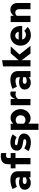

<svg xmlns="http://www.w3.org/2000/svg" viewBox="1970 -2784 1023 5004"><g transform="rotate(-90 2482.0 -282.5)"><path d="M217 8Q165 8 124.5 -12Q84 -32 61.5 -67Q39 -102 39 -148Q39 -219 92 -258.5Q145 -298 240 -298Q268 -298 297 -292.5Q326 -287 360 -274V-316Q360 -391 258 -391Q229 -391 193.5 -382.5Q158 -374 113 -355L57 -468Q182 -524 294 -524Q401 -524 460.5 -473Q520 -422 520 -330V0H360V-45Q326 -17 292 -4.5Q258 8 217 8ZM188 -151Q188 -126 209 -112.5Q230 -99 267 -99Q317 -99 360 -125V-191Q338 -196 316 -199Q294 -202 271 -202Q231 -202 209.5 -189Q188 -176 188 -151Z M703 0V-391H596V-516H703V-584Q703 -676 756 -725Q809 -774 909 -774Q930 -774 954.5 -771.5Q979 -769 995 -764V-631Q973 -635 960 -636Q947 -637 933 -637Q899 -637 882 -623.5Q865 -610 865 -581V-516H995V-391H865V0Z M1282 10Q1212 10 1151 -6Q1090 -22 1045 -53L1116 -161Q1172 -132 1208.5 -120.5Q1245 -109 1282 -109Q1317 -109 1336.5 -120.5Q1356 -132 1356 -151Q1356 -166 1344.5 -175Q1333 -184 1308 -188L1209 -206Q1134 -220 1095.5 -258Q1057 -296 1057 -356Q1057 -409 1083 -446.5Q1109 -484 1157.5 -504Q1206 -524 1273 -524Q1327 -524 1380 -509Q1433 -494 1483 -465L1409 -362Q1370 -385 1333.5 -395.5Q1297 -406 1261 -406Q1232 -406 1215.5 -397Q1199 -388 1199 -371Q1199 -355 1210.5 -347Q1222 -339 1252 -334L1349 -316Q1426 -302 1465 -264Q1504 -226 1504 -167Q1504 -117 1475 -76.5Q1446 -36 1396 -13Q1346 10 1282 10Z M1598 209V-516H1758V-444Q1784 -479 1824.5 -499Q1865 -519 1911 -519Q1975 -519 2026.5 -483.5Q2078 -448 2108.5 -389Q2139 -330 2139 -257Q2139 -185 2107 -126Q2075 -67 2020.5 -32Q1966 3 1899 3Q1812 3 1760 -57V209ZM1857 -130Q1893 -130 1920.5 -146.5Q1948 -163 1964 -192Q1980 -221 1980 -258Q1980 -295 1964 -323.5Q1948 -352 1920 -368.5Q1892 -385 1857 -385Q1799 -385 1760 -343V-171Q1779 -152 1804 -141Q1829 -130 1857 -130Z M2242 0V-516H2404V-399Q2429 -464 2463.5 -495Q2498 -526 2544 -526Q2561 -525 2572 -523Q2583 -521 2598 -513V-374Q2583 -382 2563 -386Q2543 -390 2522 -390Q2486 -390 2455 -372.5Q2424 -355 2404 -326V0Z M2828 8Q2776 8 2735.5 -12Q2695 -32 2672.5 -67Q2650 -102 2650 -148Q2650 -219 2703 -258.5Q2756 -298 2851 -298Q2879 -298 2908 -292.5Q2937 -287 2971 -274V-316Q2971 -391 2869 -391Q2840 -391 2804.5 -382.5Q2769 -374 2724 -355L2668 -468Q2793 -524 2905 -524Q3012 -524 3071.5 -473Q3131 -422 3131 -330V0H2971V-45Q2937 -17 2903 -4.5Q2869 8 2828 8ZM2799 -151Q2799 -126 2820 -112.5Q2841 -99 2878 -99Q2928 -99 2971 -125V-191Q2949 -196 2927 -199Q2905 -202 2882 -202Q2842 -202 2820.5 -189Q2799 -176 2799 -151Z M3253 0V-715L3415 -740V-311L3595 -516H3774L3564 -285L3789 0H3587L3415 -228V0Z M4066 10Q3990 10 3928.5 -25.5Q3867 -61 3830.5 -121.5Q3794 -182 3794 -257Q3794 -333 3828 -393Q3862 -453 3921 -488.5Q3980 -524 4054 -524Q4129 -524 4186 -489Q4243 -454 4275.5 -392.5Q4308 -331 4308 -251V-216H3953Q3961 -187 3978 -165Q3995 -143 4020 -131Q4045 -119 4074 -119Q4106 -119 4132.5 -130Q4159 -141 4176 -162L4283 -73Q4233 -29 4182 -9.5Q4131 10 4066 10ZM3953 -308H4158Q4148 -349 4120 -373.5Q4092 -398 4053 -398Q4015 -398 3989 -374.5Q3963 -351 3953 -308Z M4409 0V-516H4571V-432Q4632 -524 4734 -524Q4784 -524 4822.5 -501.5Q4861 -479 4883 -439.5Q4905 -400 4905 -348V0H4743V-301Q4743 -345 4719.5 -371Q4696 -397 4657 -397Q4605 -397 4571 -354V0Z"/></g></svg>

Font: Red Hat Text VF
Style: Regular
Weight: 400
Designer: Pentagram, MCKL
Foundry: Pentagram, MCKL
Version: Version 1.023